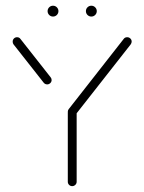

<svg xmlns="http://www.w3.org/2000/svg" viewBox="-20 -648 502 668"><path d="M231.1 -271.5Q237.4 -271.5 242 -266.9Q246.7 -262.2 246.7 -255.9V-15.6Q246.7 -9.3 242 -4.8Q237.4 -0.4 231.1 -0.4Q224.8 -0.4 220.4 -4.8Q215.9 -9.3 215.9 -15.6V-255.9Q215.9 -262.2 220.4 -266.9Q224.8 -271.5 231.1 -271.5ZM159.6 -369.6Q159.6 -363.3 155 -358.9Q150.4 -354.4 144.1 -354.4Q136.7 -354.4 131.9 -360.4L27 -493.7Q24.1 -497.4 24.1 -503.3Q24.1 -509.6 28.5 -514.1Q33 -518.5 39.3 -518.5Q47 -518.5 51.1 -512.6L156.3 -378.9Q159.6 -374.8 159.6 -369.6ZM422.6 -518.5Q428.9 -518.5 433.5 -514.1Q438.1 -509.6 438.1 -503.3Q438.1 -498.5 434.8 -493.7L243.3 -249.6Q238.5 -243.7 231.1 -243.7Q224.8 -243.7 220.4 -248.1Q215.9 -252.6 215.9 -258.9Q215.9 -264.4 218.9 -268.1L410.7 -513Q414.8 -518.5 422.6 -518.5ZM278.9 -609.3Q278.9 -617 284.4 -622.6Q290 -628.1 297.8 -628.1Q305.6 -628.1 311.1 -622.6Q316.7 -617 316.7 -609.3Q316.7 -601.5 311.1 -595.9Q305.6 -590.4 297.8 -590.4Q290 -590.4 284.4 -595.9Q278.9 -601.5 278.9 -609.3ZM145.6 -609.3Q145.6 -617 151.1 -622.6Q156.7 -628.1 164.4 -628.1Q172.2 -628.1 177.8 -622.6Q183.3 -617 183.3 -609.3Q183.3 -601.5 177.8 -595.9Q172.2 -590.4 164.4 -590.4Q156.7 -590.4 151.1 -595.9Q145.6 -601.5 145.6 -609.3Z"/></svg>

Font: 26F Galaxy Hebrew Ultra Light
Style: Regular
Weight: 200
Designer: C₂₉H₂₅N₃O₅
Version: Version 1.000